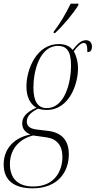

<svg xmlns="http://www.w3.org/2000/svg" viewBox="-70 -786 521 1046"><path d="M223 -614 222 -606H230C276 -648 331 -715 357 -758V-766H315C289 -712 256 -656 223 -614ZM107 240C247 240 305 149 305 55C305 -22 266 -64 191 -73L133 -80C98 -84 76 -95 76 -124C76 -152 97 -174 137 -194C145 -192 160 -187 184 -187C310 -187 355 -332 355 -413C355 -457 341 -491 332 -507C353 -534 371 -552 386 -552C401 -552 406 -538 406 -502C424 -502 431 -514 431 -531C431 -552 420 -567 398 -567C370 -567 350 -544 326 -514C308 -536 284 -546 250 -546C128 -546 74 -407 74 -315C74 -255 96 -219 128 -199C68 -173 51 -144 51 -114C51 -89 63 -66 96 -53C16 -39 -50 17 -50 110C-50 198 9 240 107 240ZM185 -197C136 -197 112 -234 112 -309C112 -397 145 -536 246 -536C288 -536 317 -513 317 -431C317 -332 281 -197 185 -197ZM111 230C20 230 -16 178 -16 108C-16 32 29 -27 110 -48L182 -38C239 -30 270 5 270 69C270 146 227 230 111 230Z"/></svg>

Font: Noto Serif Display ExtraCondensed ExtraLight
Style: Italic
Weight: 200
Width: 2
Italic angle: -12°
Designer: Monotype Design Team
Foundry: Monotype Imaging Inc.
Version: Version 2.009